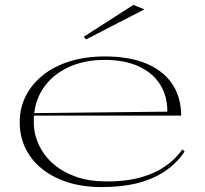

<svg xmlns="http://www.w3.org/2000/svg" viewBox="-20 -744 830 779"><path d="M405 -515Q505 -515 574 -486Q643 -457 679 -403Q715 -349 715 -275H117V-285L659 -291Q659 -356 628.5 -403Q598 -450 541 -475.5Q484 -501 404 -501Q320 -501 255 -470Q190 -439 153.5 -383Q117 -327 117 -251Q117 -199 138.5 -154.5Q160 -110 198 -77.5Q236 -45 289.5 -26.5Q343 -8 407 -8Q459 -7 505.5 -14.5Q552 -22 591.5 -38Q631 -54 663.5 -79Q696 -104 720 -138L729 -129Q704 -92 670.5 -65Q637 -38 595 -20Q553 -2 502 6.5Q451 15 391 15Q316 15 255 -4.5Q194 -24 150.5 -59Q107 -94 83.5 -142Q60 -190 60 -247Q60 -307 85 -355.5Q110 -404 155.5 -440Q201 -476 264.5 -495.5Q328 -515 405 -515ZM329 -584 320 -595 521 -724 566 -706Z"/></svg>

Font: Kalnia SemiExpanded ExtraLight
Style: Regular
Weight: 250
Width: 6
Designer: Frida Medrano
Foundry: Frida Medrano
Version: Version 1.105